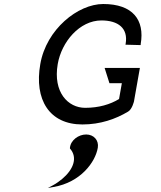

<svg xmlns="http://www.w3.org/2000/svg" viewBox="-20 -610 801 958"><path d="M410 61C372 61 333 89 329 127V129V131C370 177 345 237 290 283C276 294 262 305 245 314L219 328L247 323C382 300 456 199 468 127C474 90 448 61 410 61ZM502 -271 526 -195H588L574 -116C530 -89 473 -72 405 -72C319 -72 244 -150 268 -290C287 -401 377 -508 486 -508C570 -508 620 -469 607 -392L606 -387L682 -385V-390C703 -511 642 -590 495 -590C369 -590 211 -464 181 -290C150 -113 226 11 391 11C481 11 557 -16 619 -53C640 -65 649 -106 649 -106V-107L678 -271Z"/></svg>

Font: Charger Monospace
Style: Regular
Weight: 400
Designer: Jasper
Foundry: Cannot Into Space Fonts
Version: Version 0.980